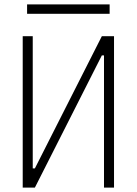

<svg xmlns="http://www.w3.org/2000/svg" viewBox="-20 -859 626 879"><path d="M84 0H139.6L446.3 -605.5H456.1V0H502V-693.4H446.3L139.6 -87.9H129.9V-693.4H84ZM104 -795.9H481.9V-838.9H104Z"/></svg>

Font: Cascadia Code PL ExtraLight
Style: Regular
Weight: 200
Monospace: yes
Designer: Aaron Bell
Foundry: Saja Typeworks
Version: Version 2404.023